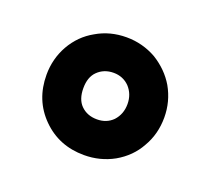

<svg xmlns="http://www.w3.org/2000/svg" viewBox="-67 -795 529 481"><g transform="rotate(20 197.0 -554.0)"><path d="M40 -554.2Q40 -596.7 60.1 -632.8Q81.1 -669.9 117.2 -689.9Q152.8 -710.9 196.8 -710.9Q239.7 -710.9 276.9 -689.9Q313 -667.5 333 -633.8Q354 -596.7 354 -554.2Q354 -509.8 333 -474.1Q313.5 -438.5 275.9 -417Q239.7 -397 196.8 -397Q129.9 -397 85 -441.9Q40 -486.8 40 -554.2ZM238.8 -508.8Q255.9 -527.3 255.9 -554.2Q255.9 -580.6 238.8 -599.1Q221.7 -616.2 196.8 -616.2Q170.9 -616.2 153.8 -599.1Q138.2 -583.5 138.2 -554.2Q138.2 -524.4 153.8 -508.8Q170.4 -492.2 196.8 -492.2Q222.2 -492.2 238.8 -508.8Z"/></g></svg>

Font: D-DIN-PRO Heavy
Style: Bold
Weight: 900
Designer: Charles Nix
Foundry: CyberFei
Version: Version 1.000;hotconv 1.0.109;makeotfexe 2.5.65596